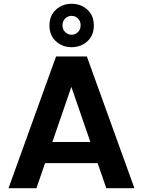

<svg xmlns="http://www.w3.org/2000/svg" viewBox="-20 -997 756 1017"><path d="M440 -698 692 0H543L328 -624H388L173 0H25L277 -698ZM168 -245H538L574 -133H132ZM477 -862Q477 -809 442.5 -778Q408 -747 359 -747Q311 -747 276.5 -778Q242 -809 242 -862Q242 -915 276.5 -946Q311 -977 359 -977Q408 -977 442.5 -946Q477 -915 477 -862ZM407 -863Q407 -885 393 -899Q379 -913 359 -913Q340 -913 325.5 -899Q311 -885 311 -863Q311 -841 325.5 -827Q340 -813 359 -813Q379 -813 393 -827Q407 -841 407 -863Z"/></svg>

Font: Parkinsans SemiBold
Style: Regular
Weight: 600
Designer: Red Stone, Indian Type Foundry
Foundry: Indian Type Foundry
Version: Version 1.000